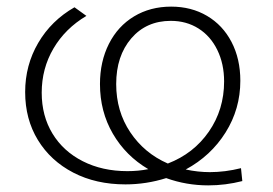

<svg xmlns="http://www.w3.org/2000/svg" viewBox="-20 -551 825 580"><path d="M56 -273Q56 -354 95.5 -421.5Q135 -489 205 -529L241 -503Q177 -465 141.5 -404.5Q106 -344 106 -271Q106 -201 138.5 -147.5Q171 -94 230 -64Q289 -34 365 -34Q398 -34 428 -40Q360 -80 321 -147Q282 -214 282 -297Q282 -365 309 -418.5Q336 -472 385 -501.5Q434 -531 497 -531Q558 -531 605.5 -503Q653 -475 679.5 -424Q706 -373 706 -307Q706 -222 661.5 -151Q617 -80 541 -39Q578 -31 614 -31Q660 -31 708 -43L712 -4Q661 9 609 9Q543 9 482 -13Q422 6 359 6Q270 6 201.5 -29.5Q133 -65 94.5 -128Q56 -191 56 -273ZM487 -57Q565 -87 611 -153.5Q657 -220 657 -305Q657 -358 636.5 -400Q616 -442 579.5 -465Q543 -488 496 -488Q422 -488 376.5 -435Q331 -382 331 -297Q331 -215 373.5 -151.5Q416 -88 487 -57Z"/></svg>

Font: Goldbeck Next Light
Style: Regular
Weight: 300
Designer: Julieta Ulanovsky
Foundry: Julieta Ulanovsky
Version: Version 7.200